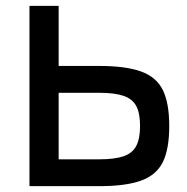

<svg xmlns="http://www.w3.org/2000/svg" viewBox="-20 -638 640 658"><path d="M81 0V-618H181V-19L108 -92H320Q373 -92 403.5 -102.5Q434 -113 447 -138Q460 -163 460 -206Q460 -250 447 -274.5Q434 -299 403.5 -309.5Q373 -320 320 -320H109V-412H320Q411 -412 463.5 -393Q516 -374 538 -329.5Q560 -285 560 -206Q560 -127 538 -82.5Q516 -38 463.5 -19Q411 0 320 0Z"/></svg>

Font: Victor Mono
Style: Bold
Weight: 700
Monospace: yes
Designer: Rune Bjørnerås
Version: Version 1.561;gftools[0.9.30]